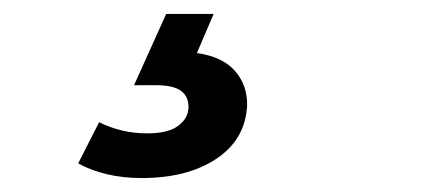

<svg xmlns="http://www.w3.org/2000/svg" viewBox="-20 -27 640 275"><path d="M183 228Q156 228 133 222.5Q110 217 92 207L122 148Q138 156 155 160Q172 164 191 164Q221 164 235.5 153Q250 142 250 126Q250 111 239 103Q228 95 203 95H172L218 -7H286L262 49Q298 54 316 74Q334 94 334 123Q332 172 290.5 200Q249 228 183 228Z"/></svg>

Font: Montserrat Thin SemiBold
Style: Italic
Weight: 600
Italic angle: -11.3°
Version: Version 9.000